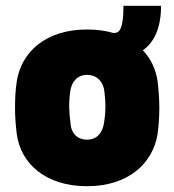

<svg xmlns="http://www.w3.org/2000/svg" viewBox="-20 -631 603 664"><path d="M281 13C423 13 508 -65 525 -167C529 -199 531 -228 531 -256C531 -287 529 -317 525 -350C519 -391 502 -428 474 -457C511 -483 537 -531 537 -611H407C407 -531 393 -517 375 -517H372C345 -525 314 -529 281 -529C138 -529 54 -451 38 -350C33 -317 32 -287 32 -256C32 -228 34 -199 38 -167C52 -65 138 13 281 13ZM281 -148C246 -148 226 -172 224 -203C219 -243 217 -274 223 -315C227 -346 246 -372 281 -372C317 -372 338 -346 341 -315C346 -273 346 -243 339 -202C334 -174 317 -148 281 -148Z"/></svg>

Font: Finlandica Black
Style: Regular
Weight: 900
Designer: Niklas Ekholm, Juho Hiilivirta, Jaakko Suomalainen
Foundry: Helsinki Type Studio
Version: Version 2.000;Glyphs 3.2 (3202)